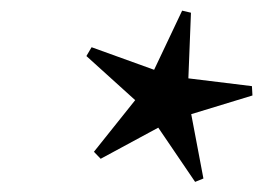

<svg xmlns="http://www.w3.org/2000/svg" viewBox="-20 -750 506 370"><path d="M372 -406 356 -399.5 285 -504 174 -444 161 -457.5 240.5 -557 146.5 -642 156.5 -659 277 -615.5 331 -729.5 348 -725.5 343 -599 465.5 -584 466.5 -566 348.5 -530Z"/></svg>

Font: Newsreader 72pt ExtraBold
Style: Italic
Weight: 800
Italic angle: -17°
Designer: Hugues Gentile
Foundry: Production Type
Version: Version 1.003; ttfautohint (v1.8.3)